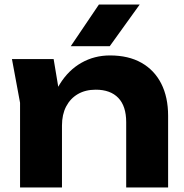

<svg xmlns="http://www.w3.org/2000/svg" viewBox="-20 -832 818 852"><path d="M33 -570H218L255 -348V0H69V-376ZM468 -586Q550 -586 607.5 -553.5Q665 -521 695.5 -461Q726 -401 726 -318V0H540V-290Q540 -361 505 -397.5Q470 -434 405 -434Q359 -434 325.5 -414.5Q292 -395 273.5 -359.5Q255 -324 255 -275L196 -306Q207 -397 245.5 -459Q284 -521 341.5 -553.5Q399 -586 468 -586ZM419 -812H600L467 -627H294Z"/></svg>

Font: Unbounded SemiBold
Style: Regular
Weight: 600
Designer: Luke Prowse, Jean-Baptiste Morizot, Fátima Lázaro, Florian Runge
Foundry: NaN
Version: Version 1.700